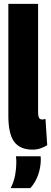

<svg xmlns="http://www.w3.org/2000/svg" viewBox="-20 -760 263 988"><path d="M176 -740V-187Q176 -161 181.5 -153Q187 -145 197 -145Q203 -145 214 -148L223 -13Q211 -5 191 2.5Q171 10 148 10Q83 10 53 -30.5Q23 -71 23 -164V-740ZM35 208Q52 174 58 140.5Q64 107 64 76Q64 68 63.5 59.5Q63 51 62 44H189Q189 47 189.5 51Q190 55 190 59Q190 101 176 140.5Q162 180 136 208Z"/></svg>

Font: Georama ExtraCondensed ExtraBold
Style: Regular
Weight: 800
Width: 2
Designer: Jean-Baptiste Levee
Foundry: Production Type
Version: Version 1.000